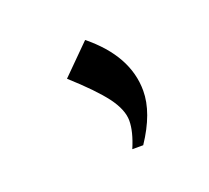

<svg xmlns="http://www.w3.org/2000/svg" viewBox="-52 -714 350 322"><g transform="rotate(-20 123.0 -552.5)"><path d="M125 -652.3Q187.5 -601.6 187.5 -539.1Q187.5 -500 156.2 -453.1H136.7Q148.4 -480.5 148.4 -500Q148.4 -519.5 130.9 -543Q113.3 -566.4 74.2 -601.6Z"/></g></svg>

Font: 和音 by 宁静之雨，公众号njzyshare
Style: Regular
Weight: 400
Designer: Steve Matteson
Foundry: Ascender Corporation
Version: Version 6.00;June 8, 2018;FontCreator 11.0.0.2388 32-bit